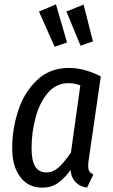

<svg xmlns="http://www.w3.org/2000/svg" viewBox="-20 -850 520 882"><path d="M443 -499 388 -119Q385 -101 385 -88Q385 -73 390 -64Q395 -55 409 -49L380 12Q311 1 304 -69Q275 -29 245 -8.5Q215 12 174 12Q110 12 73 -37Q36 -86 36 -169Q36 -257 63.5 -341.5Q91 -426 150 -482Q209 -538 297 -538Q367 -538 443 -499ZM125 -169Q125 -111 142 -84.5Q159 -58 193 -58Q224 -58 250 -81.5Q276 -105 306 -150L349 -458Q322 -468 295 -468Q238 -468 200 -423.5Q162 -379 143.5 -310Q125 -241 125 -169ZM237 -830 288 -655 231 -635 159 -797ZM364 -829 407 -660 350 -640 285 -797Z"/></svg>

Font: Fira Sans Extra Condensed
Style: Italic
Weight: 400
Width: 3
Italic angle: -8°
Designer: Carrois Corporate & Edenspiekermann AG
Foundry: Carrois Corporate GbR & Edenspiekermann AG
Version: Version 4.203